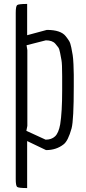

<svg xmlns="http://www.w3.org/2000/svg" viewBox="-20 -756 435 976"><path d="M118 200Q74 200 67 194Q60 188 60 154V-690Q60 -724 67 -730Q74 -736 118 -736V-577L218 -604Q289 -604 314 -572Q325 -558 331.5 -547.5Q338 -537 342.5 -514Q347 -491 349.5 -476Q352 -461 353.5 -428.5Q355 -396 355 -376V-316Q355 -147 344 -104Q326 -39 303 -22Q266 7 214 7L118 -39ZM296 -296V-369Q296 -432 292.5 -450Q289 -468 285.5 -487.5Q282 -507 276 -515.5Q270 -524 261 -534Q246 -551 213 -551L115 -526L119 -501V-116L114 -91L212 -46Q242 -46 260 -63Q278 -80 286 -124Q296 -187 296 -296Z"/></svg>

Font: Economica
Style: Regular
Weight: 400
Designer: Vicente Lamonaca
Foundry: Vicente Lamonaca
Version: Version 1.101